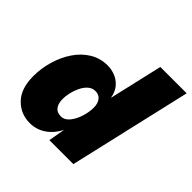

<svg xmlns="http://www.w3.org/2000/svg" viewBox="-182 -868 1041 1041"><g transform="rotate(45 338.0 -348.0)"><path d="M188 10Q118 10 70 -39.5Q22 -89 22 -184Q22 -244 39 -302Q56 -360 87.5 -407Q119 -454 164.5 -482Q210 -510 267 -510Q296 -510 324.5 -499Q353 -488 374.5 -463.5Q396 -439 403 -398L474 -706H676L513 0H329L346 -95Q321 -46 280 -18Q239 10 188 10ZM282 -135Q310 -135 331 -161Q352 -187 363.5 -224Q375 -261 375 -295Q375 -327 360 -346Q345 -365 318 -365Q294 -365 276 -349Q258 -333 246 -308.5Q234 -284 228 -257.5Q222 -231 222 -210Q222 -175 236.5 -155Q251 -135 282 -135Z"/></g></svg>

Font: Work Sans ExtraBold
Style: Italic
Weight: 800
Italic angle: -13°
Designer: Wei Huang
Foundry: Wei Huang
Version: Version 2.012; ttfautohint (v1.8.3)